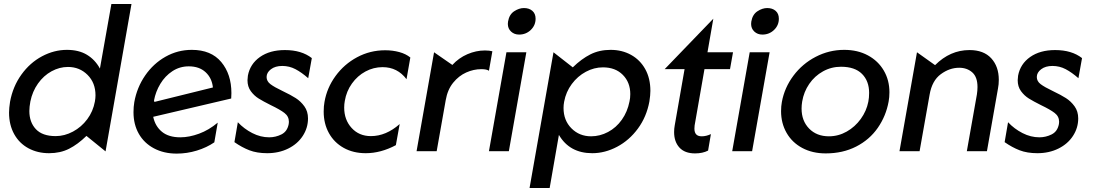

<svg xmlns="http://www.w3.org/2000/svg" viewBox="-20 -752 5435 955"><path d="M634 -732H534L477 -411Q453 -455 412.5 -479.5Q372 -504 313 -504Q249 -504 189 -472Q129 -440 86.5 -381Q44 -322 30 -246Q25 -214 25 -192Q25 -131 50.5 -85Q76 -39 121.5 -14.5Q167 10 224 10Q280 10 323.5 -12Q367 -34 410 -76L505 1ZM126 -200Q126 -220 131 -247Q141 -297 169 -336.5Q197 -376 236.5 -397.5Q276 -419 318 -419Q376 -419 415.5 -379.5Q455 -340 455 -278Q455 -264 452 -247Q443 -198 414 -159Q385 -120 343 -97.5Q301 -75 257 -75Q191 -75 158.5 -109.5Q126 -144 126 -200Z M877 -69Q819 -69 785.5 -96.5Q752 -124 742 -171L1130 -262Q1131 -271 1131 -289Q1131 -383 1080.5 -443.5Q1030 -504 934 -504Q864 -504 803.5 -470Q743 -436 702 -376.5Q661 -317 648 -244Q644 -221 644 -194Q644 -133 670.5 -86.5Q697 -40 746 -14Q795 12 859 12Q910 12 959 -3Q1008 -18 1046 -44L1063 -142Q1019 -105 970 -87Q921 -69 877 -69ZM919 -422Q971 -422 1002.5 -393Q1034 -364 1039 -317L748 -245L746 -252Q754 -296 777.5 -335Q801 -374 837.5 -398Q874 -422 919 -422Z M1319 -69Q1276 -69 1235 -90Q1194 -111 1163 -144L1146 -45Q1183 -19 1220.5 -4.5Q1258 10 1309 10Q1367 10 1413.5 -13Q1460 -36 1486 -76Q1512 -116 1512 -163Q1512 -198 1494 -223Q1476 -248 1451 -264Q1426 -280 1386 -299Q1344 -319 1325 -333.5Q1306 -348 1306 -369Q1306 -391 1327.5 -407.5Q1349 -424 1384 -424Q1419 -424 1449.5 -408Q1480 -392 1513 -363L1531 -463Q1480 -503 1397 -503Q1322 -503 1273 -468.5Q1224 -434 1213 -376Q1211 -360 1211 -353Q1211 -321 1227.5 -298.5Q1244 -276 1266.5 -262Q1289 -248 1327 -229Q1373 -207 1395 -190Q1417 -173 1417 -146Q1417 -139 1416 -135Q1409 -98 1380 -83.5Q1351 -69 1319 -69Z M1896 -502Q1821 -502 1756.5 -467.5Q1692 -433 1649 -374Q1606 -315 1594 -245Q1590 -224 1590 -197Q1590 -137 1616 -90Q1642 -43 1689.5 -16.5Q1737 10 1799 10Q1874 10 1949 -30L1968 -135Q1900 -75 1825 -75Q1766 -75 1729 -115.5Q1692 -156 1692 -217Q1692 -234 1695 -250Q1703 -298 1730.5 -336.5Q1758 -375 1798 -396.5Q1838 -418 1883 -418Q1957 -418 2002 -358L2021 -466Q1999 -484 1966 -493Q1933 -502 1896 -502Z M2392 -501Q2348 -501 2305 -482.5Q2262 -464 2230 -429L2139 -492L2052 0H2152L2197 -254Q2206 -306 2234 -340.5Q2262 -375 2299 -391.5Q2336 -408 2374 -408Q2401 -408 2412 -400L2429 -497Q2414 -501 2392 -501Z M2598 -492H2499L2412 0H2511ZM2507 -645Q2506 -641 2506 -633Q2506 -610 2522 -595Q2538 -580 2562 -580Q2596 -580 2620 -603Q2644 -626 2644 -659Q2644 -684 2628 -698Q2612 -712 2586 -712Q2562 -712 2537.5 -696Q2513 -680 2507 -645Z M2926 10Q2989 10 3049.5 -22Q3110 -54 3153 -112.5Q3196 -171 3210 -247Q3215 -279 3215 -300Q3215 -362 3189.5 -408Q3164 -454 3119 -479Q3074 -504 3017 -504Q2961 -504 2916.5 -481.5Q2872 -459 2829 -417L2733 -492L2614 183H2714L2760 -81Q2813 10 2926 10ZM3115 -284Q3115 -264 3111 -247Q3101 -196 3073 -156.5Q3045 -117 3004.5 -95.5Q2964 -74 2920 -74Q2862 -74 2822.5 -113.5Q2783 -153 2783 -215Q2783 -230 2786 -246Q2795 -295 2824 -334Q2853 -373 2894 -395Q2935 -417 2979 -417Q3041 -417 3078 -379.5Q3115 -342 3115 -284Z M3333 -95Q3333 -47 3359.5 -18Q3386 11 3437 11Q3475 11 3502 -3L3516 -85Q3493 -74 3470 -74Q3434 -74 3434 -112Q3434 -123 3435 -128L3484 -408H3611L3626 -492H3499L3528 -659L3286 -408H3385L3336 -128Q3333 -112 3333 -95Z M3808 -492H3709L3622 0H3721ZM3717 -645Q3716 -641 3716 -633Q3716 -610 3732 -595Q3748 -580 3772 -580Q3806 -580 3830 -603Q3854 -626 3854 -659Q3854 -684 3838 -698Q3822 -712 3796 -712Q3772 -712 3747.5 -696Q3723 -680 3717 -645Z M4400 -247Q4404 -268 4404 -293Q4404 -353 4376 -401Q4348 -449 4297 -476.5Q4246 -504 4179 -504Q4104 -504 4037.5 -469.5Q3971 -435 3926.5 -375.5Q3882 -316 3869 -245Q3865 -224 3865 -199Q3865 -139 3892.5 -91Q3920 -43 3970.5 -16Q4021 11 4087 11Q4172 11 4238.5 -23Q4305 -57 4346 -116Q4387 -175 4400 -247ZM4303 -290Q4303 -266 4299 -246Q4290 -200 4261.5 -160.5Q4233 -121 4191.5 -97.5Q4150 -74 4103 -74Q4042 -74 4004.5 -112.5Q3967 -151 3967 -212Q3967 -229 3970 -247Q3978 -295 4005 -334.5Q4032 -374 4073.5 -397Q4115 -420 4163 -420Q4232 -420 4267.5 -384.5Q4303 -349 4303 -290Z M4948 -355Q4948 -421 4910.5 -462Q4873 -503 4802 -503Q4706 -503 4631 -428L4541 -492L4454 0H4554L4604 -282Q4616 -351 4659.5 -383Q4703 -415 4751 -415Q4790 -415 4816 -392Q4842 -369 4842 -319Q4842 -302 4839 -282L4789 0H4889L4944 -312Q4948 -332 4948 -355Z M5150 -69Q5107 -69 5066 -90Q5025 -111 4994 -144L4977 -45Q5014 -19 5051.5 -4.5Q5089 10 5140 10Q5198 10 5244.5 -13Q5291 -36 5317 -76Q5343 -116 5343 -163Q5343 -198 5325 -223Q5307 -248 5282 -264Q5257 -280 5217 -299Q5175 -319 5156 -333.5Q5137 -348 5137 -369Q5137 -391 5158.5 -407.5Q5180 -424 5215 -424Q5250 -424 5280.5 -408Q5311 -392 5344 -363L5362 -463Q5311 -503 5228 -503Q5153 -503 5104 -468.5Q5055 -434 5044 -376Q5042 -360 5042 -353Q5042 -321 5058.5 -298.5Q5075 -276 5097.5 -262Q5120 -248 5158 -229Q5204 -207 5226 -190Q5248 -173 5248 -146Q5248 -139 5247 -135Q5240 -98 5211 -83.5Q5182 -69 5150 -69Z"/></svg>

Font: Geom
Style: Italic
Weight: 400
Italic angle: -10°
Version: Version 1.102